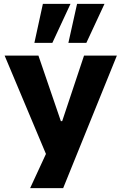

<svg xmlns="http://www.w3.org/2000/svg" viewBox="-20 -794 631 994"><path d="M136 180 241 -47V58L4 -506H179L295 -167H302L415 -506H585L307 180ZM334 -572 379 -774H521L427 -572ZM158 -572 202 -774H345L251 -572Z"/></svg>

Font: Nunito Sans 6pt ExtraBold
Style: Regular
Weight: 800
Version: Version 3.101;gftools[0.9.27]